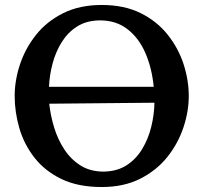

<svg xmlns="http://www.w3.org/2000/svg" viewBox="-20 -736 817 772"><path d="M389 16Q294 16 227.5 -16Q161 -48 119 -101.5Q77 -155 58 -220Q39 -285 39 -350Q39 -413 60.5 -477.5Q82 -542 125 -596Q168 -650 234 -683Q300 -716 389 -716Q480 -716 546 -683Q612 -650 655 -595.5Q698 -541 718.5 -477Q739 -413 739 -350Q739 -288 717.5 -223.5Q696 -159 653 -105Q610 -51 544 -17.5Q478 16 389 16ZM379 -654Q327 -653 290 -629.5Q253 -606 228.5 -567Q204 -528 191.5 -481Q179 -434 177 -387H598Q591 -462 564.5 -523Q538 -584 491.5 -619.5Q445 -655 379 -654ZM397 -46Q451 -47 489 -71.5Q527 -96 551.5 -136.5Q576 -177 588 -225.5Q600 -274 601 -323L178 -319Q183 -272 197.5 -224Q212 -176 238.5 -135.5Q265 -95 304 -70.5Q343 -46 397 -46Z"/></svg>

Font: Lora SemiBold
Style: Regular
Weight: 600
Designer: Olga Karpushina, Alexei Vanyashin (Cyrillic)
Foundry: Cyreal
Version: Version 3.011; ttfautohint (v1.8.4.7-5d5b)